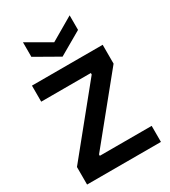

<svg xmlns="http://www.w3.org/2000/svg" viewBox="-216 -1012 993 1119"><g transform="rotate(-30 280.5 -452.5)"><path d="M32 0V-118L376 -542V-552H42V-660H518V-533L180 -117V-108H529V0ZM123 -905 281 -814 437 -905V-807L281 -717L123 -807Z"/></g></svg>

Font: Bricolage Grotesque 28pt SemiBold
Style: Regular
Weight: 600
Version: Version 1.001;gftools[0.9.33.dev8+g029e19f]